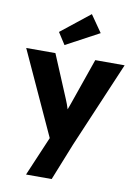

<svg xmlns="http://www.w3.org/2000/svg" viewBox="-108 -873 836 1172"><g transform="rotate(10 310.0 -287.0)"><path d="M138 230 242 -14 5 -531H186L298 -264Q310 -236 319 -206Q323 -216 327 -227.5Q331 -239 335 -250L433 -531H615L389 0L297 230ZM232 -589 185 -662 364 -804 437 -699Z"/></g></svg>

Font: Lexend
Style: Bold
Weight: 700
Designer: Bonnie Shaver-Troup, Thomas Jockin
Foundry: Lexend
Version: Version 1.007; ttfautohint (v1.8.3)